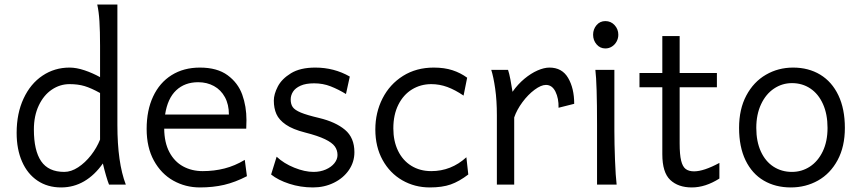

<svg xmlns="http://www.w3.org/2000/svg" viewBox="-20 -801 3732 833"><path d="M525.9 0H453.1Q447.8 -12.7 440.2 -38.6Q432.6 -64.5 426.3 -91.8Q390.6 -41 345 -14.4Q299.3 12.2 245.1 12.2Q186.5 12.2 142.8 -17.1Q99.1 -46.4 75.7 -99.9Q52.2 -153.3 52.2 -224.6Q52.2 -309.1 82.3 -373.5Q112.3 -438 164.6 -472.9Q216.8 -507.8 281.7 -507.8Q311.5 -507.8 346.4 -496.1Q381.3 -484.4 414.1 -466.3V-603Q414.1 -665 411.4 -708.5Q408.7 -752 401.9 -781.2H489.3V-258.8Q489.3 -95.2 525.9 0ZM281.7 -436Q240.2 -436 204.8 -412.1Q169.4 -388.2 148.2 -343.3Q127 -298.3 127 -239.3Q127 -147.5 158.7 -101.3Q190.4 -55.2 258.8 -55.2Q288.6 -55.2 319.1 -75.2Q349.6 -95.2 374.8 -127.4Q399.9 -159.7 414.1 -195.3V-397.5Q375.5 -418.9 346.9 -427.5Q318.4 -436 281.7 -436Z M692.4 -242.7Q692.9 -182.6 714.8 -141.1Q736.8 -99.6 774.4 -79.1Q812 -58.6 859.4 -58.6Q909.2 -58.6 954.1 -70.1Q999 -81.5 1042 -107.4L1051.3 -36.6Q1000.5 -10.3 952.4 1Q904.3 12.2 847.2 12.2Q784.7 12.2 731.9 -17.3Q679.2 -46.9 647.7 -104.2Q616.2 -161.6 616.2 -241.7Q616.2 -322.3 644.3 -382.3Q672.4 -442.4 724.6 -475.1Q776.9 -507.8 847.2 -507.8Q922.4 -507.8 967.5 -474.6Q1012.7 -441.4 1031 -390.4Q1049.3 -339.4 1049.3 -279.8Q1048.8 -261.2 1048.3 -242.7ZM973.1 -304.2Q973.1 -347.7 955.8 -379.4Q938.5 -411.1 908.2 -427.7Q877.9 -444.3 839.8 -444.3Q781.7 -444.3 744.4 -409.2Q707 -374 696.3 -304.2Z M1342.8 -439.5Q1306.6 -439.5 1283.9 -429.2Q1261.2 -418.9 1251.2 -403.1Q1241.2 -387.2 1241.2 -369.6Q1241.2 -349.1 1250 -336.4Q1258.8 -323.7 1284.9 -312.7Q1311 -301.8 1364.7 -289.1Q1436 -272 1476.8 -237.8Q1517.6 -203.6 1517.6 -140.6Q1517.6 -98.1 1493.7 -63.2Q1469.7 -28.3 1428.5 -8.1Q1387.2 12.2 1337.9 12.2Q1283.7 12.2 1235.1 -3.7Q1186.5 -19.5 1156.2 -43.9L1180.2 -121.1Q1211.4 -91.8 1256.8 -73.5Q1302.2 -55.2 1340.3 -55.2Q1369.6 -55.2 1393.6 -65.7Q1417.5 -76.2 1430.9 -93Q1444.3 -109.9 1444.3 -128.4Q1444.3 -149.4 1432.6 -165.8Q1420.9 -182.1 1390.1 -197Q1359.4 -211.9 1303.7 -226.1Q1250 -239.7 1220.2 -260.3Q1190.4 -280.8 1179.2 -306.2Q1168 -331.5 1168 -364.7Q1168 -392.1 1185.1 -425.3Q1202.1 -458.5 1242.4 -483.2Q1282.7 -507.8 1347.7 -507.8Q1429.7 -507.8 1497.6 -468.8L1481 -393.1Q1448.2 -413.1 1414.8 -426.3Q1381.3 -439.5 1342.8 -439.5Z M1844.7 12.2Q1779.3 12.2 1725.3 -18.8Q1671.4 -49.8 1639.9 -106.9Q1608.4 -164.1 1608.4 -239.3Q1608.4 -312.5 1639.6 -374Q1670.9 -435.5 1728.5 -471.7Q1786.1 -507.8 1861.8 -507.8Q1908.2 -507.8 1943.1 -496.3Q1978 -484.9 2006.8 -463.9L1991.2 -386.2Q1954.6 -411.1 1920.7 -423.6Q1886.7 -436 1851.1 -436Q1805.2 -436 1767.6 -413.1Q1730 -390.1 1708.3 -346.7Q1686.5 -303.2 1686.5 -244.1Q1686.5 -189 1706.8 -147Q1727.1 -105 1764.4 -81.8Q1801.8 -58.6 1851.1 -58.6Q1937.5 -58.6 2003.4 -118.7L2011.7 -43.9Q1972.2 -13.7 1935.3 -0.7Q1898.4 12.2 1844.7 12.2Z M2135.7 0V-300.3Q2135.7 -365.2 2128.4 -416.3Q2121.1 -467.3 2111.3 -498H2184.1Q2189 -484.4 2194.6 -455.3Q2200.2 -426.3 2203.6 -402.8Q2226.6 -435.5 2255.1 -459.2Q2283.7 -482.9 2312.3 -495.4Q2340.8 -507.8 2363.8 -507.8Q2418.5 -507.8 2444.8 -462.9Q2471.2 -418 2471.2 -350.6L2403.3 -333.5Q2404.3 -374 2389.9 -403.3Q2375.5 -432.6 2348.6 -432.6Q2327.6 -432.6 2299.3 -411.6Q2271 -390.6 2246.6 -357.7Q2222.2 -324.7 2210.9 -291.5V0Z M2645.5 -231.9Q2645.5 -178.2 2648.2 -107.2Q2650.9 -36.1 2655.3 0H2570.3V-258.8Q2570.3 -439 2563 -498H2645.5ZM2606.4 -709.5Q2630.4 -709.5 2646.5 -691.9Q2662.6 -674.3 2662.6 -650.4Q2662.6 -634.8 2655.3 -621.1Q2647.9 -607.4 2635 -599.1Q2622.1 -590.8 2606.4 -590.8Q2583.5 -590.8 2568.4 -608.4Q2553.2 -626 2553.2 -650.4Q2553.2 -674.3 2568.1 -691.9Q2583 -709.5 2606.4 -709.5Z M2981.4 12.2Q2922.4 12.2 2887.9 -20.3Q2853.5 -52.7 2853.5 -131.8V-422.4H2754.4V-484.4H2853.5V-644.5H2928.7V-484.4H3090.3V-422.4H2928.7V-178.7Q2928.7 -130.4 2935.1 -104.2Q2941.4 -78.1 2954.8 -67.9Q2968.3 -57.6 2991.2 -57.6Q3033.2 -57.6 3101.1 -94.2V-26.4Q3040.5 12.2 2981.4 12.2Z M3420.9 -507.8Q3487.8 -507.8 3538.6 -477.1Q3589.4 -446.3 3617.4 -387.5Q3645.5 -328.6 3645.5 -246.1Q3645.5 -165 3614 -106.4Q3582.5 -47.9 3529.1 -17.8Q3475.6 12.2 3411.1 12.2Q3344.2 12.2 3293.5 -17.6Q3242.7 -47.4 3214.6 -105.5Q3186.5 -163.6 3186.5 -246.1Q3186.5 -327.6 3218 -386.7Q3249.5 -445.8 3303 -476.8Q3356.4 -507.8 3420.9 -507.8ZM3416 -55.2Q3458.5 -55.2 3493.7 -78.1Q3528.8 -101.1 3549.6 -144.3Q3570.3 -187.5 3570.3 -246.1Q3570.3 -305.7 3550.5 -349.6Q3530.8 -393.6 3495.8 -417Q3460.9 -440.4 3416 -440.4Q3373.5 -440.4 3338.1 -416.7Q3302.7 -393.1 3282 -348.9Q3261.2 -304.7 3261.2 -246.1Q3261.2 -187 3281 -143.8Q3300.8 -100.6 3335.9 -77.9Q3371.1 -55.2 3416 -55.2Z"/></svg>

Font: Lesson One Light
Style: Regular
Weight: 300
Designer: But Ko, Victor Gaultney, Annie Olsen, Julie Remington, Don Collingsworth, Eric Hays, Becca Hirsbrunner
Version: Version 1.100